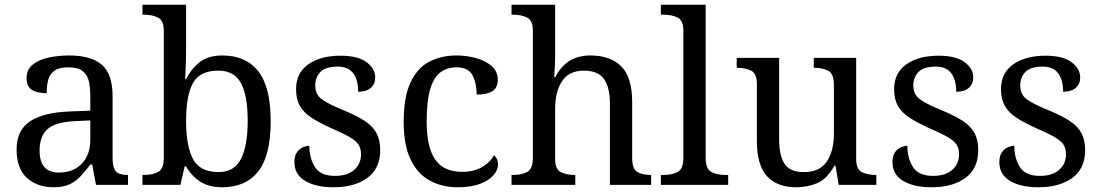

<svg xmlns="http://www.w3.org/2000/svg" viewBox="-20 -780 4642 810"><path d="M205 10Q138 10 94 -29Q50 -68 50 -150Q50 -230 106.5 -268Q163 -306 278 -310L361 -313V-373Q361 -409 355 -436.5Q349 -464 329 -480Q309 -496 268 -496Q230 -496 210 -482Q190 -468 183.5 -443.5Q177 -419 177 -387Q135 -387 113.5 -401.5Q92 -416 92 -450Q92 -485 116.5 -506Q141 -527 182 -536.5Q223 -546 272 -546Q364 -546 409.5 -507Q455 -468 455 -373V-114Q455 -72 469 -57Q483 -42 517 -42H520V0H385L369 -86H361Q340 -58 320 -36.5Q300 -15 273.5 -2.5Q247 10 205 10ZM228 -52Q289 -52 325 -89.5Q361 -127 361 -191V-272L297 -269Q212 -265 179.5 -234.5Q147 -204 147 -145Q147 -52 228 -52Z M918 10Q860 10 823.5 -14.5Q787 -39 765 -78H759L741 0H581V-42H589Q623 -42 647 -54.5Q671 -67 671 -114V-650Q671 -694 646.5 -706Q622 -718 589 -718H581V-760H765V-576Q765 -559 764.5 -532.5Q764 -506 763 -481.5Q762 -457 761 -446H765Q788 -492 824 -519Q860 -546 918 -546Q1017 -546 1069.5 -479.5Q1122 -413 1122 -269Q1122 -124 1069.5 -57Q1017 10 918 10ZM902 -54Q968 -54 996.5 -109.5Q1025 -165 1025 -270Q1025 -377 996.5 -429.5Q968 -482 901 -482Q823 -482 794 -429.5Q765 -377 765 -269Q765 -165 794 -109.5Q823 -54 902 -54Z M1387 10Q1312 10 1267 -17Q1222 -44 1222 -96Q1222 -123 1233 -138Q1244 -153 1258.5 -159Q1273 -165 1285 -165Q1285 -113 1308.5 -75.5Q1332 -38 1393 -38Q1446 -38 1474.5 -63.5Q1503 -89 1503 -129Q1503 -154 1492.5 -170Q1482 -186 1455.5 -201.5Q1429 -217 1380 -238Q1329 -261 1295.5 -282.5Q1262 -304 1245.5 -332.5Q1229 -361 1229 -404Q1229 -472 1280.5 -508.5Q1332 -545 1417 -545Q1489 -545 1526 -518Q1563 -491 1563 -453Q1563 -426 1544.5 -409.5Q1526 -393 1491 -393Q1491 -443 1470 -471Q1449 -499 1405 -499Q1354 -499 1332 -476.5Q1310 -454 1310 -419Q1310 -381 1338.5 -360.5Q1367 -340 1434 -313Q1487 -291 1520 -269Q1553 -247 1568.5 -218Q1584 -189 1584 -147Q1584 -69 1530 -29.5Q1476 10 1387 10Z M1911 10Q1845 10 1793.5 -18Q1742 -46 1712.5 -106.5Q1683 -167 1683 -265Q1683 -372 1712.5 -433.5Q1742 -495 1792.5 -520.5Q1843 -546 1906 -546Q1948 -546 1988 -535Q2028 -524 2054 -501.5Q2080 -479 2080 -444Q2080 -410 2057.5 -395.5Q2035 -381 1991 -381Q1991 -428 1973.5 -462Q1956 -496 1906 -496Q1868 -496 1839.5 -476Q1811 -456 1795.5 -406Q1780 -356 1780 -266Q1780 -160 1815.5 -107.5Q1851 -55 1931 -55Q1978 -55 2012.5 -74.5Q2047 -94 2064 -125Q2081 -111 2081 -86Q2081 -63 2062 -41Q2043 -19 2005.5 -4.5Q1968 10 1911 10Z M2138 0V-42H2146Q2180 -42 2204 -54.5Q2228 -67 2228 -114V-650Q2228 -694 2203.5 -706Q2179 -718 2146 -718H2138V-760H2322V-540Q2322 -522 2321 -502.5Q2320 -483 2319 -469Q2318 -455 2318 -455H2323Q2369 -546 2470 -546Q2556 -546 2601.5 -499.5Q2647 -453 2647 -350V-114Q2647 -67 2668.5 -54.5Q2690 -42 2724 -42H2727V0H2553V-345Q2553 -410 2528.5 -446Q2504 -482 2443 -482Q2381 -482 2351.5 -438Q2322 -394 2322 -320V-109Q2322 -65 2346.5 -53.5Q2371 -42 2404 -42H2407V0Z M2768 0V-42H2781Q2815 -42 2839 -54.5Q2863 -67 2863 -114V-650Q2863 -694 2838.5 -706Q2814 -718 2781 -718H2768V-760H2957V-114Q2957 -67 2981 -54.5Q3005 -42 3039 -42H3052V0Z M3338 10Q3259 10 3216 -36.5Q3173 -83 3173 -186V-426Q3173 -470 3148.5 -482Q3124 -494 3091 -494H3088V-536H3267V-191Q3267 -126 3289 -90Q3311 -54 3372 -54Q3438 -54 3468 -98.5Q3498 -143 3498 -216V-422Q3498 -469 3474 -481.5Q3450 -494 3416 -494H3413V-536H3592V-109Q3592 -65 3616.5 -53.5Q3641 -42 3674 -42H3677V0H3518L3505 -81H3500Q3469 -25 3428 -7.5Q3387 10 3338 10Z M3910 10Q3835 10 3790 -17Q3745 -44 3745 -96Q3745 -123 3756 -138Q3767 -153 3781.5 -159Q3796 -165 3808 -165Q3808 -113 3831.5 -75.5Q3855 -38 3916 -38Q3969 -38 3997.5 -63.5Q4026 -89 4026 -129Q4026 -154 4015.5 -170Q4005 -186 3978.5 -201.5Q3952 -217 3903 -238Q3852 -261 3818.5 -282.5Q3785 -304 3768.5 -332.5Q3752 -361 3752 -404Q3752 -472 3803.5 -508.5Q3855 -545 3940 -545Q4012 -545 4049 -518Q4086 -491 4086 -453Q4086 -426 4067.5 -409.5Q4049 -393 4014 -393Q4014 -443 3993 -471Q3972 -499 3928 -499Q3877 -499 3855 -476.5Q3833 -454 3833 -419Q3833 -381 3861.5 -360.5Q3890 -340 3957 -313Q4010 -291 4043 -269Q4076 -247 4091.5 -218Q4107 -189 4107 -147Q4107 -69 4053 -29.5Q3999 10 3910 10Z M4361 10Q4286 10 4241 -17Q4196 -44 4196 -96Q4196 -123 4207 -138Q4218 -153 4232.5 -159Q4247 -165 4259 -165Q4259 -113 4282.5 -75.5Q4306 -38 4367 -38Q4420 -38 4448.5 -63.5Q4477 -89 4477 -129Q4477 -154 4466.5 -170Q4456 -186 4429.5 -201.5Q4403 -217 4354 -238Q4303 -261 4269.5 -282.5Q4236 -304 4219.5 -332.5Q4203 -361 4203 -404Q4203 -472 4254.5 -508.5Q4306 -545 4391 -545Q4463 -545 4500 -518Q4537 -491 4537 -453Q4537 -426 4518.5 -409.5Q4500 -393 4465 -393Q4465 -443 4444 -471Q4423 -499 4379 -499Q4328 -499 4306 -476.5Q4284 -454 4284 -419Q4284 -381 4312.5 -360.5Q4341 -340 4408 -313Q4461 -291 4494 -269Q4527 -247 4542.5 -218Q4558 -189 4558 -147Q4558 -69 4504 -29.5Q4450 10 4361 10Z"/></svg>

Font: Noto Serif Dogra
Style: Regular
Weight: 400
Designer: Ek Type
Foundry: Ek Type
Version: Version 1.005